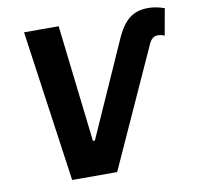

<svg xmlns="http://www.w3.org/2000/svg" viewBox="-79 -793 895 874"><g transform="rotate(-10 368.0 -355.5)"><path d="M509 -588C548 -680 592 -711 662 -711C687 -711 711 -706 736 -697L714 -574C705 -578 695 -581 682 -581C666 -581 651 -571 641 -547L393 0H185L86 -700H246L309 -159H318Z"/></g></svg>

Font: Fixel Display
Style: Bold Italic
Weight: 700
Italic angle: -10°
Designer: AlfaBravo + MacPaw
Foundry: Kyrylo Tkachov, Marchela Mozhyna, Serhii Makarenko, Maria Weinstein, Zakhar Kryvoshyya
Version: Version 1.210;Glyphs 3.2 (3217)